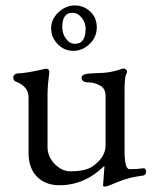

<svg xmlns="http://www.w3.org/2000/svg" viewBox="-20 -667 567 706"><path d="M209 -567.9Q209 -543 222.7 -524.4Q236.3 -505.9 255.9 -505.9Q294.9 -505.9 294.9 -562Q294.9 -584 280.3 -602.1Q265.6 -620.1 246.1 -620.1Q209 -619.6 209 -567.9ZM194.8 -621.6Q221.7 -647 254.9 -647Q288.1 -647 312 -624.5Q335.9 -602.1 335.9 -566.4Q335.9 -530.8 309.6 -505.4Q283.2 -480 249.5 -480Q215.8 -480 191.9 -504.9Q168 -529.8 168 -563Q168 -596.2 194.8 -621.6ZM85 -105V-308.1Q85 -348.1 42 -365.2Q28.8 -369.1 28.8 -381.8Q28.8 -394.5 43.9 -397Q79.1 -397.9 147 -414.1Q154.3 -415 158.2 -411.1Q162.1 -407.2 161.1 -399.9Q155.3 -354 154.8 -323.2V-127.9Q154.3 -91.8 180.7 -64.5Q207 -37.1 238.8 -37.1Q296.9 -37.1 323.2 -57.1Q368.2 -90.3 368.2 -131.8V-314.9Q368.2 -341.8 347.2 -353Q326.2 -364.3 303.2 -364.3Q280.3 -364.3 279.8 -381.8Q279.8 -396.5 322.3 -397.5Q364.7 -398.4 385.3 -402.3Q405.8 -405.8 432.1 -415H434.1Q440.9 -415 445.3 -409.2Q449.7 -403.3 443.8 -393.6Q438 -383.8 438 -326.2V-113.8Q438 -44.9 456.1 -44.9Q486.8 -44.9 502 -47.9Q517.1 -50.8 517.1 -36.1Q517.1 -21.5 502.9 -21Q451.2 -14.2 412.6 2.4Q374 19 366.2 19Q358.4 19 358.9 15.1L363.8 -50.8V-57.1Q292 13.7 199.2 14.2Q148.4 14.6 116.7 -16.6Q85 -47.9 85 -105Z"/></svg>

Font: EBGaramond
Style: Regular
Weight: 400
Version: Version 000.012g